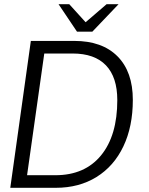

<svg xmlns="http://www.w3.org/2000/svg" viewBox="-20 -895 712 915"><path d="M613 -419Q613 -292 568 -197.5Q523 -103 440 -51.5Q357 0 246 0H29L127 -700H334Q467 -700 540 -626.5Q613 -553 613 -419ZM539 -418Q539 -527 485 -583.5Q431 -640 326 -640H191L109 -60H244Q384 -60 461.5 -154.5Q539 -249 539 -418ZM259 -875H310L388 -789L488 -875H545L420 -744H347Z"/></svg>

Font: Krub
Style: Italic
Weight: 400
Italic angle: -8°
Designer: Ekaluck Peanpanawate
Foundry: Cadson Demak Co.,Ltd.
Version: Version 1.000; ttfautohint (v1.6)